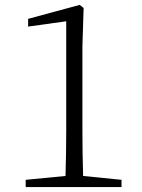

<svg xmlns="http://www.w3.org/2000/svg" viewBox="-20 -757 575 777"><path d="M316.4 -44.9 471.7 -29.3V0H84V-29.3L245.1 -44.9Q248 -136.7 248 -228.5V-670.9L93.8 -649.4V-680.7L302.7 -737.3L318.4 -724.6L313.5 -569.3V-228.5Q313.5 -136.7 316.4 -44.9Z"/></svg>

Font: Bpmf Zihi Serif Light
Style: Light
Weight: 300
Foundry: But Ko
Version: Version 1.320